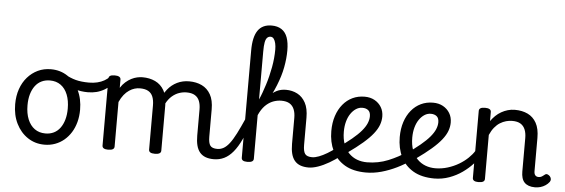

<svg xmlns="http://www.w3.org/2000/svg" viewBox="-57 -1155 4015 1364"><g transform="rotate(5 1950.5 -473.0)"><path d="M295 19Q228 19 175.5 -16Q123 -51 93 -111.5Q63 -172 63 -250Q63 -309 80 -358Q97 -407 128.5 -443Q160 -479 202 -499Q244 -519 295 -519Q362 -519 414 -484.5Q466 -450 496 -389Q526 -328 526 -250Q526 -203 515 -162Q504 -121 483.5 -88Q463 -55 434.5 -31Q406 -7 370.5 6Q335 19 295 19ZM295 -61Q328 -61 354.5 -74Q381 -87 399.5 -112Q418 -137 428 -172Q438 -207 438 -250Q438 -308 421 -350.5Q404 -393 372 -416Q340 -439 295 -439Q262 -439 235 -426Q208 -413 189.5 -388Q171 -363 161 -328.5Q151 -294 151 -250Q151 -192 168.5 -149.5Q186 -107 218 -84Q250 -61 295 -61Z M569 -379Q520 -379 476 -392.5Q432 -406 369 -440Q356 -447 354 -458.5Q352 -470 357 -480Q362 -490 372 -495Q382 -500 393 -494Q437 -469 477 -458.5Q517 -448 572 -448Q603 -448 630.5 -454.5Q658 -461 680 -473.5Q702 -486 718 -503Q725 -511 734 -507.5Q743 -504 750 -494.5Q757 -485 757.5 -473.5Q758 -462 748 -454Q717 -427 689 -410.5Q661 -394 632 -386.5Q603 -379 569 -379Z M1502 17Q1468 17 1443 7.5Q1418 -2 1402 -21.5Q1386 -41 1378.5 -70.5Q1371 -100 1371 -140V-326Q1371 -361 1361 -386.5Q1351 -412 1328.5 -425.5Q1306 -439 1269 -439Q1243 -439 1216.5 -430Q1190 -421 1166 -400.5Q1142 -380 1123.5 -345Q1105 -310 1094 -259L1068 -258Q1068 -315 1083.5 -362.5Q1099 -410 1127.5 -445.5Q1156 -481 1195 -500Q1234 -519 1281 -519Q1332 -519 1371.5 -500Q1411 -481 1434 -440.5Q1457 -400 1457 -334V-140Q1457 -95 1470.5 -76.5Q1484 -58 1521 -58Q1535 -58 1541.5 -46.5Q1548 -35 1546.5 -20.5Q1545 -6 1534 5.5Q1523 17 1502 17ZM749 15Q728 15 717.5 8.5Q707 2 707 -11V-489Q707 -502 717.5 -508.5Q728 -515 749 -515Q771 -515 782 -508.5Q793 -502 793 -489V-430Q809 -455 828.5 -472Q848 -489 868.5 -499.5Q889 -510 909.5 -514.5Q930 -519 948 -519Q999 -519 1039 -500Q1079 -481 1102.5 -440.5Q1126 -400 1126 -334V-11Q1126 2 1115 8.5Q1104 15 1082 15Q1060 15 1049.5 8.5Q1039 2 1039 -11V-326Q1039 -362 1029 -387.5Q1019 -413 996.5 -426Q974 -439 936 -439Q918 -439 899 -433.5Q880 -428 860.5 -415Q841 -402 824 -381Q807 -360 793 -329V-11Q793 2 782 8.5Q771 15 749 15Z M1502 17Q1483 17 1476.5 5.5Q1470 -6 1474 -20.5Q1478 -35 1490 -46.5Q1502 -58 1521 -58Q1544 -58 1565 -69.5Q1586 -81 1607 -108Q1628 -135 1651.5 -181Q1675 -227 1705 -295Q1712 -312 1723.5 -313Q1735 -314 1743 -304.5Q1751 -295 1746 -279Q1722 -200 1695.5 -143.5Q1669 -87 1639.5 -51.5Q1610 -16 1576 0.5Q1542 17 1502 17Z M2178 17Q2144 17 2119 7.5Q2094 -2 2078 -21.5Q2062 -41 2054.5 -70.5Q2047 -100 2047 -140V-326Q2047 -361 2036.5 -386.5Q2026 -412 2004 -425.5Q1982 -439 1945 -439Q1919 -439 1892 -430Q1865 -421 1840.5 -400Q1816 -379 1797 -344.5Q1778 -310 1767 -259L1757 -314Q1780 -359 1802.5 -396.5Q1825 -434 1850 -461.5Q1875 -489 1904.5 -504Q1934 -519 1971 -519Q2016 -519 2052.5 -500Q2089 -481 2111 -440.5Q2133 -400 2133 -334V-140Q2133 -95 2146.5 -76.5Q2160 -58 2197 -58Q2211 -58 2218 -46.5Q2225 -35 2223.5 -20.5Q2222 -6 2211 5.5Q2200 17 2178 17ZM1742 15Q1720 15 1710 8.5Q1700 2 1700 -11V-776Q1700 -872 1732 -918.5Q1764 -965 1830 -965Q1872 -965 1900.5 -946.5Q1929 -928 1942.5 -891Q1956 -854 1956 -798Q1956 -769 1953 -739Q1950 -709 1944 -677Q1938 -645 1928 -612.5Q1918 -580 1904.5 -546Q1891 -512 1873.5 -477.5Q1856 -443 1834.5 -409Q1813 -375 1786 -341V-11Q1786 2 1775 8.5Q1764 15 1742 15ZM1786 -434Q1797 -458 1807 -486Q1817 -514 1826.5 -543.5Q1836 -573 1844 -605.5Q1852 -638 1858 -670.5Q1864 -703 1867 -735Q1870 -767 1870 -798Q1870 -821 1865.5 -841Q1861 -861 1852 -873Q1843 -885 1829 -885Q1815 -885 1805 -875Q1795 -865 1790.5 -841.5Q1786 -818 1786 -776Z M2178 17Q2164 17 2157.5 5.5Q2151 -6 2152.5 -20.5Q2154 -35 2165 -46.5Q2176 -58 2197 -58Q2218 -58 2245.5 -68.5Q2273 -79 2304 -97.5Q2335 -116 2366 -140Q2379 -151 2390.5 -147.5Q2402 -144 2409 -133Q2416 -122 2415.5 -108.5Q2415 -95 2403 -86Q2364 -56 2323.5 -32.5Q2283 -9 2245.5 4Q2208 17 2178 17Z M2367 -139Q2428 -181 2469 -215Q2510 -249 2534.5 -278Q2559 -307 2570 -333Q2581 -359 2581 -383Q2581 -413 2565 -426Q2549 -439 2523 -439Q2499 -439 2478 -425.5Q2457 -412 2440.5 -388Q2424 -364 2415 -331Q2406 -298 2406 -259Q2406 -208 2420 -170Q2434 -132 2459 -106.5Q2484 -81 2517 -68.5Q2550 -56 2589 -56Q2604 -56 2611 -45Q2618 -34 2618 -19.5Q2618 -5 2611 6Q2604 17 2589 17Q2496 17 2436 -18.5Q2376 -54 2346.5 -115.5Q2317 -177 2317 -255Q2317 -315 2333 -363.5Q2349 -412 2378 -447Q2407 -482 2446 -500.5Q2485 -519 2532 -519Q2573 -519 2603.5 -502Q2634 -485 2651.5 -456Q2669 -427 2669 -389Q2669 -359 2658 -329Q2647 -299 2621 -266Q2595 -233 2551 -195Q2507 -157 2442 -111Z M2587 17Q2578 17 2573 6Q2568 -5 2568 -19.5Q2568 -34 2573 -45Q2578 -56 2587 -56Q2668 -56 2740 -85.5Q2812 -115 2871 -156L2904 -98Q2859 -66 2806 -40Q2753 -14 2697.5 1.5Q2642 17 2587 17Z M2855 -139Q2916 -181 2957 -215Q2998 -249 3022.5 -278Q3047 -307 3058 -333Q3069 -359 3069 -383Q3069 -413 3053 -426Q3037 -439 3011 -439Q2987 -439 2966 -425.5Q2945 -412 2928.5 -388Q2912 -364 2903 -331Q2894 -298 2894 -259Q2894 -208 2908 -170Q2922 -132 2947 -106.5Q2972 -81 3005 -68.5Q3038 -56 3077 -56Q3092 -56 3099 -45Q3106 -34 3106 -19.5Q3106 -5 3099 6Q3092 17 3077 17Q2984 17 2924 -18.5Q2864 -54 2834.5 -115.5Q2805 -177 2805 -255Q2805 -315 2821 -363.5Q2837 -412 2866 -447Q2895 -482 2934 -500.5Q2973 -519 3020 -519Q3061 -519 3091.5 -502Q3122 -485 3139.5 -456Q3157 -427 3157 -389Q3157 -359 3146 -329Q3135 -299 3109 -266Q3083 -233 3039 -195Q2995 -157 2930 -111Z M3073 17Q3064 17 3059 6Q3054 -5 3054 -19.5Q3054 -34 3059 -45Q3064 -56 3073 -56Q3120 -56 3163.5 -69.5Q3207 -83 3243 -104.5Q3279 -126 3306.5 -152.5Q3334 -179 3349 -204Q3355 -214 3367.5 -211Q3380 -208 3389 -198.5Q3398 -189 3393 -179Q3377 -147 3346 -113Q3315 -79 3273.5 -49.5Q3232 -20 3181 -1.5Q3130 17 3073 17Z M3793 17Q3767 17 3748 10Q3729 3 3717 -10Q3705 -23 3699.5 -42.5Q3694 -62 3694 -86V-326Q3694 -361 3683.5 -386.5Q3673 -412 3651 -425.5Q3629 -439 3592 -439Q3570 -439 3548 -433Q3526 -427 3505 -414Q3484 -401 3466 -379Q3448 -357 3434 -325V-11Q3434 2 3423 8.5Q3412 15 3390 15Q3369 15 3358.5 8.5Q3348 2 3348 -11V-489Q3348 -502 3358.5 -508.5Q3369 -515 3390 -515Q3412 -515 3423 -508.5Q3434 -502 3434 -489V-424Q3449 -445 3467 -462.5Q3485 -480 3507 -492.5Q3529 -505 3553 -512Q3577 -519 3604 -519Q3656 -519 3695.5 -500Q3735 -481 3757.5 -440.5Q3780 -400 3780 -334V-96Q3780 -83 3784 -74.5Q3788 -66 3795.5 -62Q3803 -58 3812 -58Q3821 -58 3828.5 -61Q3836 -64 3843 -69.5Q3850 -75 3857 -80Q3865 -86 3875 -82Q3885 -78 3892 -70Q3900 -60 3900.5 -50Q3901 -40 3895 -31Q3884 -16 3867.5 -5Q3851 6 3832 11.5Q3813 17 3793 17Z"/></g></svg>

Font: Playwrite HU
Style: Regular
Weight: 400
Designer: Veronika Burian, José Scaglione
Foundry: TypeTogether
Version: Version 1.002